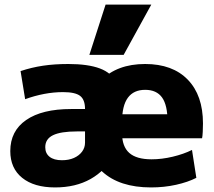

<svg xmlns="http://www.w3.org/2000/svg" viewBox="-20 -810 937 840"><path d="M251 -109Q281 -109 303.5 -119Q326 -129 339 -146.5Q352 -164 352 -186V-235H316Q246 -235 212 -218.5Q178 -202 178 -166Q178 -139 197 -124Q216 -109 251 -109ZM221 10Q129 10 77 -32Q25 -74 25 -149Q25 -237 94.5 -285Q164 -333 291 -333H352Q352 -374 330.5 -390.5Q309 -407 256 -407Q215 -407 173 -399Q131 -391 90 -376L70 -499Q118 -515 168 -522.5Q218 -530 279 -530Q365 -530 417 -510.5Q469 -491 491.5 -446.5Q514 -402 514 -329V-290Q514 -199 478 -131.5Q442 -64 376.5 -27Q311 10 221 10ZM641 10Q502 10 426.5 -60Q351 -130 351 -260Q351 -386 421.5 -458Q492 -530 615 -530Q735 -530 801.5 -461.5Q868 -393 868 -270Q868 -253 867 -233Q866 -213 864 -205H444V-310H734L713 -278Q713 -350 689 -383.5Q665 -417 615 -417Q565 -417 539.5 -382.5Q514 -348 514 -277V-227Q514 -169 545.5 -141Q577 -113 643 -113Q688 -113 736 -124.5Q784 -136 820 -154L839 -32Q802 -13 750 -1.5Q698 10 641 10ZM521 -570H371L442 -790H642Z"/></svg>

Font: M PLUS 2 ExtraBold
Style: Regular
Weight: 800
Version: Version 1.001